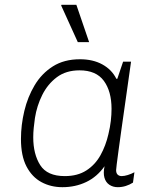

<svg xmlns="http://www.w3.org/2000/svg" viewBox="-20 -767 647 797"><path d="M239 10Q191 10 152 -11Q113 -32 90 -76Q67 -120 67 -190Q67 -248 81 -306.5Q95 -365 124 -413.5Q153 -462 199.5 -491.5Q246 -521 312 -521Q366 -521 405 -499.5Q444 -478 463 -440H467L491 -511H524Q512 -425 502 -355.5Q492 -286 484.5 -232.5Q477 -179 472 -142Q467 -105 464.5 -85Q462 -65 462 -61Q462 -48 468.5 -42Q475 -36 485 -36Q496 -36 510.5 -40.5Q525 -45 538 -52L532 -9Q518 0 502 5Q486 10 469 10Q449 10 434 0Q419 -10 413.5 -29.5Q408 -49 414 -77Q383 -33 338 -11.5Q293 10 239 10ZM249 -36Q302 -36 338.5 -59.5Q375 -83 397 -122.5Q419 -162 430 -210Q437 -239 440 -265Q443 -291 443 -315Q443 -388 411 -431.5Q379 -475 310 -475Q254 -475 216 -446.5Q178 -418 155.5 -373Q133 -328 125 -277Q122 -256 120 -236Q118 -216 118 -197Q118 -127 147 -81.5Q176 -36 249 -36ZM303 -592 234 -744 235 -747H297L350 -592Z"/></svg>

Font: Chivo Medium Thin
Style: Italic
Weight: 250
Italic angle: -8.05°
Version: Version 2.002